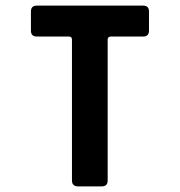

<svg xmlns="http://www.w3.org/2000/svg" viewBox="-20 -663 640 683"><path d="M342 0H258Q236 0 236 -21V-522Q236 -533 225 -533H111Q90 -533 90 -554V-622Q90 -643 111 -643H489Q510 -643 510 -622V-554Q510 -533 489 -533H375Q363 -533 363 -522V-21Q363 0 342 0Z"/></svg>

Font: RajdhaniMono
Style: Bold
Weight: 700
Monospace: yes
Designer: Satya Rajpurohit, Jyotish Sonowal
Foundry: Indian Type Foundry
Version: Version 1.201;PS 1.0;hotconv 1.0.78;makeotf.lib2.5.61930; tt